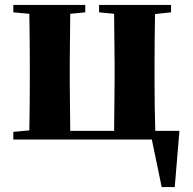

<svg xmlns="http://www.w3.org/2000/svg" viewBox="-20 -566 782 779"><path d="M34 0H596L636 193H689L708 -35H610C608 -93 607 -181 607 -238V-308C607 -364 608 -451 609 -509L674 -516V-546H382V-516L443 -510L445 -308V-238L443 -35H265L263 -238V-308L265 -510L326 -516V-546H34V-516L99 -510C100 -451 101 -364 101 -308V-238C101 -182 100 -95 99 -37L34 -31Z"/></svg>

Font: GenKiMin2 TW H
Style: Regular
Weight: 900
Version: Version 2.100;PS 2.1;hotconv 16.6.51;makeotf.lib2.5.65220 DE